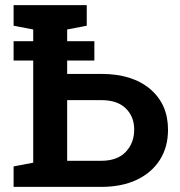

<svg xmlns="http://www.w3.org/2000/svg" viewBox="-20 -731 704 751"><path d="M33.2 0V-80.1L109.9 -94.7V-615.7L33.2 -630.4V-710.9H319.3V-630.4L242.7 -615.7V-441.9H376Q497.6 -441.9 567.4 -382.6Q637.2 -323.2 637.2 -223.6Q637.2 -156.2 605.5 -106Q573.7 -55.7 515.1 -27.8Q456.5 0 376 0ZM242.7 -102.1H376Q438.5 -102.1 471.7 -136.7Q504.9 -171.4 504.9 -224.6Q504.9 -274.9 471.9 -307.1Q439 -339.4 376 -339.4H242.7ZM33.2 -494.1V-569.8H349.1V-494.1Z"/></svg>

Font: Roboto Slab SemiBold
Style: Regular
Weight: 600
Designer: Google
Version: Version 2.001; ttfautohint (v1.8.3)